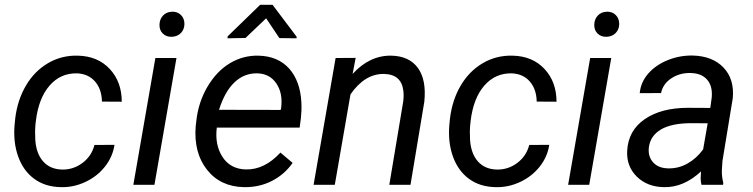

<svg xmlns="http://www.w3.org/2000/svg" viewBox="-20 -770 3137 800"><path d="M238.3 -63.5Q285.6 -62.5 323.7 -91.1Q361.8 -119.6 373.5 -166L457 -166.5Q449.7 -116.7 417.2 -75.7Q384.8 -34.7 335.4 -11.7Q286.1 11.2 234.4 9.8Q168.5 8.8 122.8 -24.7Q77.1 -58.1 55.7 -117.9Q34.2 -177.7 41 -252.4L43.5 -276.9Q52.7 -353 87.9 -413.1Q123 -473.1 179.7 -506.6Q236.3 -540 304.7 -538.1Q387.7 -536.1 437.5 -482.4Q487.3 -428.7 487.3 -346.2L404.8 -346.7Q403.8 -398.4 376 -430.4Q348.1 -462.4 300.8 -464.4Q231.9 -465.8 186.3 -413.1Q140.6 -360.4 129.4 -265.6L127.9 -252.9Q125 -221.7 127 -188.5Q130.4 -131.3 159.2 -98.1Q188 -64.9 238.3 -63.5Z M623.5 0H535.6L627.4 -528.3H715.3ZM696.3 -721.2Q718.8 -722.2 733.6 -707.8Q748.5 -693.4 748.5 -669.9Q748 -647 733.6 -632.3Q719.2 -617.7 696.3 -616.7Q673.3 -615.7 658.7 -629.9Q644 -644 644.5 -667Q645 -689.9 659.2 -705.1Q673.3 -720.2 696.3 -721.2Z M1215.8 -617.2V-610.4L1144 -611.3L1088.9 -693.8L1002.9 -611.8L928.2 -610.4V-618.2L1064 -750H1115.7ZM996.6 9.8Q897.9 7.8 842.3 -63Q786.6 -133.8 795.4 -244.1L797.9 -265.1Q806.2 -343.8 844.5 -408.7Q882.8 -473.6 938 -506.6Q993.2 -539.6 1057.1 -538.1Q1138.7 -536.1 1185.1 -483.9Q1231.4 -431.6 1235.8 -342.3Q1237.3 -310.5 1233.9 -278.8L1228.5 -238.3H883.3Q874.5 -166.5 907 -116.2Q939.5 -65.9 1003.9 -64Q1082 -62 1148.4 -134.3L1199.2 -91.3Q1166 -43.5 1113.5 -16.4Q1061 10.7 996.6 9.8ZM1052.7 -464.4Q998 -465.8 957.3 -427.2Q916.5 -388.7 892.6 -312.5L1149.4 -312L1151.4 -319.8Q1159.2 -381.3 1131.6 -422.1Q1104 -462.9 1052.7 -464.4Z M1461.9 -528.8 1449.2 -461.9Q1520.5 -540 1611.3 -538.1Q1686 -536.1 1721.7 -486.3Q1757.3 -436.5 1748 -346.2L1690.4 0H1602.1L1660.2 -347.7Q1663.1 -371.6 1660.6 -392.1Q1652.3 -460.4 1580.1 -461.9Q1500.5 -463.4 1440.4 -377L1375 0H1286.6L1378.4 -528.3Z M2049.8 -63.5Q2097.2 -62.5 2135.3 -91.1Q2173.3 -119.6 2185.1 -166L2268.6 -166.5Q2261.2 -116.7 2228.8 -75.7Q2196.3 -34.7 2147 -11.7Q2097.7 11.2 2045.9 9.8Q1980 8.8 1934.3 -24.7Q1888.7 -58.1 1867.2 -117.9Q1845.7 -177.7 1852.5 -252.4L1855 -276.9Q1864.3 -353 1899.4 -413.1Q1934.6 -473.1 1991.2 -506.6Q2047.9 -540 2116.2 -538.1Q2199.2 -536.1 2249 -482.4Q2298.8 -428.7 2298.8 -346.2L2216.3 -346.7Q2215.3 -398.4 2187.5 -430.4Q2159.7 -462.4 2112.3 -464.4Q2043.5 -465.8 1997.8 -413.1Q1952.1 -360.4 1940.9 -265.6L1939.5 -252.9Q1936.5 -221.7 1938.5 -188.5Q1941.9 -131.3 1970.7 -98.1Q1999.5 -64.9 2049.8 -63.5Z M2435.1 0H2347.2L2439 -528.3H2526.9ZM2507.8 -721.2Q2530.3 -722.2 2545.2 -707.8Q2560.1 -693.4 2560.1 -669.9Q2559.6 -647 2545.2 -632.3Q2530.8 -617.7 2507.8 -616.7Q2484.9 -615.7 2470.2 -629.9Q2455.6 -644 2456.1 -667Q2456.5 -689.9 2470.7 -705.1Q2484.9 -720.2 2507.8 -721.2Z M2902.8 0Q2899.4 -14.2 2899.4 -27.8L2900.9 -55.7Q2828.1 11.7 2746.6 9.8Q2676.8 8.8 2633.1 -34.4Q2589.4 -77.6 2593.3 -142.6Q2598.1 -226.6 2666.7 -273.7Q2735.4 -320.8 2847.2 -320.8L2939.5 -320.3L2945.3 -362.3Q2950.2 -409.7 2927 -437.3Q2903.8 -464.8 2857.4 -465.8Q2812 -466.8 2777.1 -443.6Q2742.2 -420.4 2734.4 -382.3L2645.5 -381.8Q2649.9 -428.2 2681.6 -464.1Q2713.4 -500 2763.2 -519.8Q2813 -539.6 2866.2 -538.6Q2948.7 -536.6 2994.6 -488.5Q3040.5 -440.4 3033.2 -360.8L2990.2 -99.1L2987.8 -61.5Q2986.8 -34.7 2993.7 -8.3L2992.7 0ZM2764.2 -68.4Q2806.6 -67.4 2844.5 -88.6Q2882.3 -109.9 2909.7 -147.5L2928.7 -256.3L2861.8 -256.8Q2778.3 -256.8 2733.9 -230.5Q2689.5 -204.1 2683.6 -155.8Q2679.2 -118.7 2700.9 -94Q2722.7 -69.3 2764.2 -68.4Z"/></svg>

Font: TypoPRO Roboto
Style: Italic
Weight: 400
Italic angle: -12°
Designer: Google
Version: Version 2.136; 2016